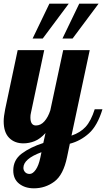

<svg xmlns="http://www.w3.org/2000/svg" viewBox="-28 -772 576 1042"><path d="M76 225C97.3 241.7 124 250 156 250C197.3 250 234.3 237.8 267 213.5C299.7 189.2 322.7 144.7 336 80L351 8C389.7 -2 424.3 -20.8 455 -48.5C485.7 -76.2 510 -119.7 528 -179H486C472.7 -137 456.3 -105.3 437 -84C417.7 -62.7 392 -46.7 360 -36L459 -500H315L245 -173C237 -148.3 226.3 -128.5 213 -113.5C199.7 -98.5 184.3 -91 167 -91C147 -91 137 -105.7 137 -135C137 -143.7 138 -152 140 -160L212 -500H68L0 -179C-5.3 -152.3 -8 -130.7 -8 -114C-8 -74 1.8 -44 21.5 -24C41.2 -4 67 6 99 6C119.7 6 140 2 160 -6C180 -14 199.7 -28.7 219 -50L207 4C159.7 19.3 120.7 38.5 90 61.5C59.3 84.5 44 115 44 153C44 184.3 54.7 208.3 76 225ZM166 149C155.3 164.3 144.3 172 133 172C122.3 172 114 168.7 108 162C102 155.3 99 147.7 99 139C99 106.3 131.7 78 197 54L191 83C185 111.7 176.7 133.7 166 149ZM240 -752 149 -563H204L345 -752ZM402 -752 311 -563H366L507 -752Z"/></svg>

Font: DonutKreme
Style: Regular
Weight: 400
Designer: Impallari Type
Foundry: Impallari Type
Version: Version 2.100